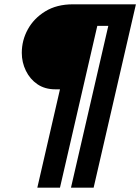

<svg xmlns="http://www.w3.org/2000/svg" viewBox="-20 -740 650 890"><path d="M153 130 258 -326H236Q188 -326 153.5 -349.5Q119 -373 100 -412Q81 -451 81 -495Q81 -553 109 -604Q137 -655 190 -687.5Q243 -720 318 -720H610L414 130H309L482 -620H431L258 130Z"/></svg>

Font: Instrument Sans Condensed
Style: Bold Italic
Weight: 700
Width: 3
Italic angle: -13°
Designer: Rodrigo Fuenzalida
Foundry: fragTYPE
Version: Version 1.000;gftools[0.9.28]